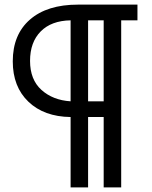

<svg xmlns="http://www.w3.org/2000/svg" viewBox="-20 -730 658 830"><path d="M316.9 -710H574.2V-642.1H503.9V80.1H428.2V-224.1H360.8V80.1H285.2V-224.1Q170.4 -225.6 102.8 -290.3Q35.2 -355 35.2 -464.8Q35.2 -580.6 109.4 -645.3Q183.6 -710 316.9 -710ZM285.2 -292V-642.1Q201.7 -640.6 155.8 -594Q109.9 -547.4 109.9 -466.8Q109.9 -385.7 159.2 -341.3Q208.5 -296.9 285.2 -292ZM428.2 -642.1H360.8V-292H428.2Z"/></svg>

Font: Rawline Medium
Style: Regular
Weight: 500
Designer: Matt McInerney, Pablo Impallari, Rodrigo Fuenzalida
Foundry: Matt McInerney, Pablo Impallari, Rodrigo Fuenzalida
Version: Version 4.020;PS 004.020;hotconv 1.0.88;makeotf.lib2.5.64775